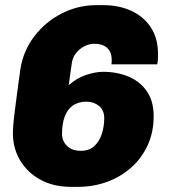

<svg xmlns="http://www.w3.org/2000/svg" viewBox="-20 -716 655 746"><path d="M255 10Q189 10 138.5 -17Q88 -44 59 -91.5Q30 -139 30 -200Q30 -208 31.5 -228.5Q33 -249 37 -281Q41 -313 46.5 -354.5Q52 -396 59 -446Q70 -518 113 -574.5Q156 -631 219.5 -663.5Q283 -696 354 -696H382Q441 -696 489 -674.5Q537 -653 565.5 -610.5Q594 -568 594 -505Q594 -495 593.5 -485.5Q593 -476 591 -466H413Q414 -471 414 -476.5Q414 -482 414 -487Q413 -515 395.5 -530.5Q378 -546 347 -546Q327 -546 307.5 -536Q288 -526 275 -509Q262 -492 259 -471L247 -385Q278 -413 315 -425Q352 -437 380 -437Q437 -437 481.5 -417.5Q526 -398 551.5 -360Q577 -322 577 -265Q577 -201 553 -150Q529 -99 487.5 -63Q446 -27 393.5 -8.5Q341 10 283 10ZM294 -130Q326 -130 346 -148Q366 -166 375.5 -195.5Q385 -225 385 -257Q385 -288 364.5 -304.5Q344 -321 316 -321Q284 -321 262.5 -305.5Q241 -290 231 -262Q221 -234 221 -196Q221 -168 240.5 -149Q260 -130 294 -130Z"/></svg>

Font: Chivo Medium Black
Style: Italic
Weight: 900
Italic angle: -8.05°
Version: Version 2.002